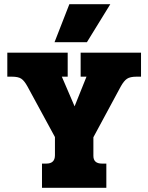

<svg xmlns="http://www.w3.org/2000/svg" viewBox="-20 -899 710 919"><path d="M312 -879H508L396 -697H241ZM181 -116H202Q243 -116 243 -156V-243L111 -486Q96 -513 81.5 -522.5Q67 -532 37 -532H15V-647H304V-532H276L337 -390L394 -532H366V-647H655V-532H633Q603 -532 588 -522Q573 -512 558 -485L427 -242V-153Q427 -116 468 -116H489V0H181Z"/></svg>

Font: Pridi
Style: Bold
Weight: 700
Designer: Katatrad Team
Foundry: CadsonDemak
Version: Version 1.001